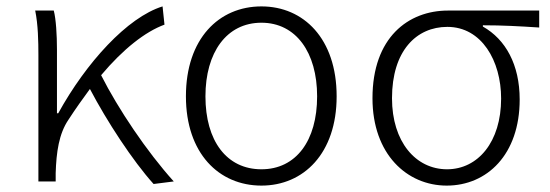

<svg xmlns="http://www.w3.org/2000/svg" viewBox="-20 -567 1718 600"><path d="M460 8 523 0C439 -93 349 -227 296 -332C365 -414 434 -468 494 -490L488 -547C378 -513 249 -371 162 -213H158V-412C158 -457 155 -508 148 -534H90C99 -490 100 -438 100 -395V0H154V-26C156 -91 164 -149 194 -193C216 -227 239 -259 261 -289C314 -188 395 -64 460 8Z M797 13C929 13 1032 -88 1032 -266C1032 -446 929 -547 797 -547C664 -547 561 -446 561 -266C561 -88 664 13 797 13ZM797 -38C688 -38 622 -127 622 -266C622 -403 688 -496 797 -496C905 -496 971 -403 971 -266C971 -127 905 -38 797 -38Z M1376 13C1502 13 1604 -84 1604 -256C1604 -365 1560 -444 1489 -484V-488C1550 -488 1604 -485 1665 -481V-534H1380C1256 -534 1144 -450 1144 -260C1144 -85 1252 13 1376 13ZM1377 -38C1279 -38 1205 -124 1205 -260C1205 -408 1281 -483 1378 -483C1485 -483 1546 -377 1546 -259C1546 -124 1474 -38 1377 -38Z"/></svg>

Font: GenYoGothic2 TW L
Style: Regular
Weight: 300
Version: Version 2.100;PS 2.1;hotconv 16.6.51;makeotf.lib2.5.65220 DE